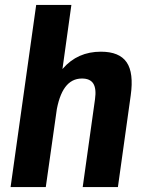

<svg xmlns="http://www.w3.org/2000/svg" viewBox="-20 -760 592 780"><path d="M366 -357Q372 -400 359 -420.5Q346 -441 313 -441Q271 -441 245 -406Q219 -371 208 -300L151 -230L157 -279Q176 -413 235.5 -481.5Q295 -550 390 -550Q465 -550 494.5 -507Q524 -464 511 -372L459 0H316ZM127 -740H270L220 -381L166 0H23Z"/></svg>

Font: Pathway Extreme Condensed
Style: Bold Italic
Weight: 700
Width: 3
Italic angle: -8°
Version: Version 1.001;gftools[0.9.26]